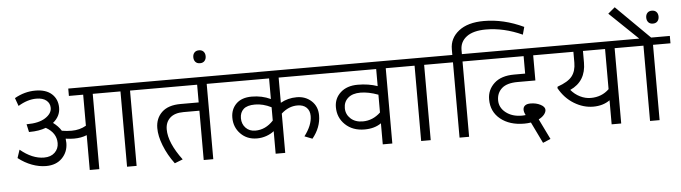

<svg xmlns="http://www.w3.org/2000/svg" viewBox="-56 -1152 5305 1496"><g transform="rotate(-5 2597.0 -404.0)"><path d="M600.6 0V-272.5Q557.1 -254.3 500 -254.3Q471.7 -254.3 434.8 -259.4Q437.3 -241.7 437.3 -226Q437.3 -155.7 390.8 -107.9Q344.3 -60.2 264.9 -60.2Q210.8 -60.2 154.7 -81.1Q98.6 -102.1 48 -141.6L69.3 -205.3Q162.8 -127.4 255.3 -127.4Q307.9 -127.4 338.7 -157Q369.6 -186.6 369.6 -231Q369.6 -310.9 287.7 -356.9Q232.6 -336.2 160.3 -336.2H154.7L141.1 -397.9H144.6Q237.1 -397.9 288.4 -431Q339.7 -464.1 339.7 -508.6Q339.7 -545 311.9 -567.5Q284.1 -590 234.1 -590Q164.8 -590 91.5 -545.5L68.8 -608.7Q147.1 -653.2 231 -653.2Q315 -653.2 360 -612Q405 -570.8 405 -504Q405 -437.3 347.3 -390.3Q387.8 -360.5 410.5 -323.6Q447.9 -317 486.9 -317Q550.6 -317 600.6 -346.3V-589H488.9V-646.6H1102.6V-589H967.1V0H892.3V-589H675.4V0Z M1349.8 -450.5H1491.9V-589H1072.3V-646.6H1703.2V-589H1566.7V0H1491.9V-385.7H1367Q1297.8 -385.7 1261.6 -352.1Q1225.5 -318.5 1225.5 -262.4Q1225.5 -157.7 1329.1 -19.2L1265.4 5.6Q1212.8 -64.7 1182.8 -141.1Q1152.7 -217.4 1153.2 -279.6Q1153.7 -355.9 1203.7 -403.2Q1253.8 -450.5 1349.8 -450.5Z M1493.4 -767.9Q1480.8 -782.1 1480.8 -804.6Q1480.8 -827.1 1493.4 -841Q1506.1 -854.9 1529.1 -854.9Q1552.1 -854.9 1564.7 -841Q1577.4 -827.1 1577.4 -804.6Q1577.4 -782.1 1564.7 -767.9Q1552.1 -753.8 1529.1 -753.8Q1506.1 -753.8 1493.4 -767.9Z M1913 -193.1Q1993.4 -193.1 2054.6 -259.4V-363.5Q1989.9 -395.9 1927.7 -395.9Q1865.5 -395.9 1837.2 -369.8Q1808.9 -343.8 1808.9 -298.8Q1808.9 -253.8 1837.7 -223.5Q1866.5 -193.1 1913 -193.1ZM2129.4 0H2054.6V-176.4Q2028.8 -155.7 1993.7 -143.6Q1958.5 -131.4 1921.1 -131.4Q1842.8 -131.4 1792.7 -182.8Q1742.7 -234.1 1742.7 -308.9Q1742.7 -374.6 1785.4 -417.1Q1828.1 -459.6 1907.7 -459.6Q1987.4 -459.6 2054.6 -427.7V-589H1672.9V-646.6H2500.5V-589H2129.4V-391.8Q2186.6 -424.2 2255.6 -424.2Q2324.6 -424.2 2371.1 -381.2Q2417.6 -338.2 2417.6 -268.5Q2417.6 -173.9 2350.4 -91.5L2289.7 -115.3Q2351.9 -196.7 2351.9 -269.5Q2351.9 -311.4 2326.6 -335.7Q2301.3 -360 2255.8 -360Q2187.1 -360 2129.4 -307.4Z M2892.3 0V-164.8Q2840.2 -127.9 2761.9 -127.9Q2669.4 -127.9 2611.5 -182.8Q2553.6 -237.6 2553.6 -320Q2553.6 -389.3 2603.6 -434.5Q2653.7 -479.8 2738.1 -479.8Q2822.5 -479.8 2892.3 -455.5V-589H2480.3V-646.6H3103.6V-589H2967.1V0ZM2753.3 -191.6Q2831.6 -191.6 2892.3 -249.2V-388.3Q2816.5 -416.6 2753.8 -416.6Q2691.1 -416.6 2656.7 -386.2Q2622.3 -355.9 2622.3 -307.1Q2622.3 -258.3 2658.2 -225Q2694.1 -191.6 2753.3 -191.6Z M3192.6 0V-589H3073.3V-646.6H3403.9V-589H3267.4V0Z M3492.9 0V-589H3373.6V-646.6H3492.9V-691.1Q3492.9 -777.6 3563.4 -833.2Q3634 -888.8 3760.4 -888.8Q3915.6 -888.8 4070.3 -815.5L4054.1 -756.3Q3910.5 -821.5 3771.5 -821.5Q3671.4 -821.5 3619.6 -782.6Q3567.7 -743.7 3567.7 -679V-646.6H3704.2V-589H3567.7V0Z M4005.1 -64.7Q3890.8 -64.7 3819.5 -122.3Q3748.2 -180 3748.2 -276.5Q3748.2 -350.9 3802.8 -401.7Q3857.4 -452.5 3959.6 -452.5H4045.5V-589H3673.9V-646.6H4256.8V-589H4120.3V-392.3H3981.3Q3897.4 -392.3 3857.4 -356.7Q3817.5 -321 3817.5 -263.4Q3817.5 -205.8 3866.8 -167.1Q3916.1 -128.4 3991.4 -128.4Q4009.1 -128.4 4021.2 -130.4Q4007.6 -156.7 4008.8 -176.2Q4010.1 -195.7 4024.8 -206.3Q4039.4 -216.9 4066.7 -216.9Q4110.7 -216.9 4144.6 -199.2Q4178.5 -181.5 4178.5 -157.7Q4178.5 -140 4163.3 -121.1Q4148.1 -102.1 4119.8 -88L4197.7 71.8L4137.5 97.1L4057.1 -68.8Q4031.9 -64.7 4005.1 -64.7Z M4682.5 0V-188.1Q4628.9 -149.6 4552.1 -149.6Q4475.2 -149.6 4402.9 -193.6Q4330.6 -237.6 4286.1 -318L4288.7 -329.1Q4372.1 -357.9 4403.4 -398.4Q4434.8 -438.8 4434.8 -504V-589H4226.5V-646.6H4893.8V-589H4757.3V0ZM4538.9 -218.9Q4624.9 -218.9 4682.5 -275V-589H4509.6V-498.5Q4509.6 -351.9 4384.7 -295.2Q4414.6 -259.4 4455.5 -239.1Q4496.5 -218.9 4538.9 -218.9Z M5035.9 -767.9Q5023.3 -782.1 5023.3 -804.6Q5023.3 -827.1 5035.9 -841Q5048.5 -854.9 5071.5 -854.9Q5094.5 -854.9 5107.2 -841Q5119.8 -827.1 5119.8 -804.6Q5119.8 -782.1 5107.2 -767.9Q5094.5 -753.8 5071.5 -753.8Q5048.5 -753.8 5035.9 -767.9ZM4982.8 0V-589H4863.5V-646.6H4955L4731.5 -861L4785.6 -906.5L5048 -646.6H5194.1V-589H5057.6V0Z"/></g></svg>

Font: Khula
Style: Regular
Weight: 400
Designer: Erin McLaughlin, Steve Matteson
Version: Version 1.000;PS 1.0;hotconv 1.0.72;makeotf.lib2.5.5900; ttf